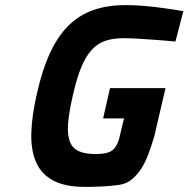

<svg xmlns="http://www.w3.org/2000/svg" viewBox="-20 -722 740 754"><path d="M412 -376H630L586 -187Q575 -150 563 -117.5Q551 -85 534.5 -59.5Q518 -34 497 -17Q476 0 448 4Q413 9 377.5 10.5Q342 12 314 12Q237 12 190 -12.5Q143 -37 122 -84.5Q101 -132 103 -200Q105 -268 125 -355Q146 -448 176.5 -514Q207 -580 249 -621.5Q291 -663 346.5 -682.5Q402 -702 474 -702Q509 -702 549 -698.5Q589 -695 623 -690Q663 -685 700 -678L669 -559Q634 -562 598 -565Q567 -567 531.5 -569.5Q496 -572 466 -572Q425 -572 394.5 -562Q364 -552 340.5 -526.5Q317 -501 299 -457.5Q281 -414 266 -347Q251 -282 247.5 -238Q244 -194 254 -167Q264 -140 289 -128.5Q314 -117 357 -117Q399 -117 418 -129.5Q437 -142 447 -174L467 -257H385Z"/></svg>

Font: Panefresco 999wt
Style: Italic
Weight: 900
Version: Version 1.001